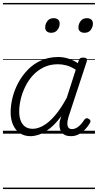

<svg xmlns="http://www.w3.org/2000/svg" viewBox="-20 -905 663 1300"><path d="M187 17Q145 17 115 -3Q85 -23 68.5 -59.5Q52 -96 52 -146Q52 -191 64.5 -242.5Q77 -294 103 -343Q129 -392 167.5 -432Q206 -472 258 -495.5Q310 -519 376 -519Q409 -519 444 -508Q479 -497 507 -477L513 -495Q517 -507 523.5 -511Q530 -515 543 -515Q562 -515 566.5 -507.5Q571 -500 567 -488L443 -111Q436 -86 436 -68Q436 -50 444 -40.5Q452 -31 467 -31Q484 -31 499.5 -40Q515 -49 528 -63.5Q541 -78 550 -93Q555 -100 562.5 -103.5Q570 -107 580 -100Q592 -94 592.5 -86Q593 -78 588 -71Q577 -51 558.5 -31Q540 -11 515.5 3Q491 17 460 17Q438 17 422 10Q406 3 396.5 -10Q387 -23 384 -41Q381 -59 384 -81Q387 -91 389.5 -100.5Q392 -110 395 -119Q357 -67 319.5 -37Q282 -7 248 5Q214 17 187 17ZM110 -150Q110 -115 120 -88.5Q130 -62 150 -47.5Q170 -33 202 -33Q237 -33 275.5 -55.5Q314 -78 353.5 -124.5Q393 -171 432 -243L493 -433Q458 -455 429 -462.5Q400 -470 372 -470Q318 -470 275.5 -449Q233 -428 202 -394Q171 -360 150.5 -317.5Q130 -275 120 -231.5Q110 -188 110 -150ZM326 -683Q309 -683 297.5 -692Q286 -701 286 -719Q286 -743 301 -762.5Q316 -782 343 -782Q361 -782 372.5 -773Q384 -764 384 -745Q384 -722 369 -702.5Q354 -683 326 -683ZM552 -683Q534 -683 522.5 -692Q511 -701 511 -719Q511 -743 526 -762.5Q541 -782 569 -782Q586 -782 597.5 -773Q609 -764 609 -745Q609 -722 594.5 -702.5Q580 -683 552 -683ZM0 365H623V375H0ZM0 -20H623V0H0ZM0 -505H623V-500H0ZM0 -885H623V-875H0Z"/></svg>

Font: Playwrite DK Loopet Guides
Style: Regular
Weight: 400
Designer: Veronika Burian, José Scaglione
Foundry: TypeTogether
Version: Version 1.003